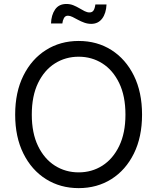

<svg xmlns="http://www.w3.org/2000/svg" viewBox="-20 -946 799 976"><path d="M379.9 10.3Q286.6 10.3 213.6 -35.6Q140.6 -81.5 98.9 -165.5Q57.1 -249.5 57.1 -363.3Q57.1 -477.5 98.9 -561.5Q140.6 -645.5 213.6 -691.7Q286.6 -737.8 379.9 -737.8Q473.6 -737.8 546.4 -691.7Q619.1 -645.5 660.6 -561.5Q702.1 -477.5 702.1 -363.3Q702.1 -249.5 660.6 -165.5Q619.1 -81.5 546.4 -35.6Q473.6 10.3 379.9 10.3ZM379.9 -69.8Q446.8 -69.8 500.5 -104Q554.2 -138.2 585.9 -203.9Q617.7 -269.5 617.7 -363.3Q617.7 -458 585.9 -523.7Q554.2 -589.4 500.5 -623.5Q446.8 -657.7 379.9 -657.7Q313 -657.7 259 -623.5Q205.1 -589.4 173.3 -523.7Q141.6 -458 141.6 -363.3Q141.6 -269.5 173.3 -203.9Q205.1 -138.2 259 -104Q313 -69.8 379.9 -69.8ZM443.8 -824.7Q425.8 -824.7 408.7 -830.8Q391.6 -836.9 376.5 -845.2Q361.3 -853.5 348.4 -859.9Q335.4 -866.2 325.2 -866.2Q311.5 -866.2 304.9 -853.8Q298.3 -841.3 296.9 -826.7H239.3Q240.7 -869.6 260 -897.7Q279.3 -925.8 317.4 -925.8Q336.9 -925.8 353 -919.2Q369.1 -912.6 383.1 -904.3Q397 -896 409.9 -889.4Q422.9 -882.8 435.1 -882.8Q448.2 -882.8 455.1 -892.3Q461.9 -901.9 464.8 -923.3H521.5Q519.5 -878.4 499.3 -851.6Q479 -824.7 443.8 -824.7Z"/></svg>

Font: V-Inter
Style: Regular-375
Weight: 375
Designer: Rasmus Andersson
Foundry: rsms
Version: Version 4.000;git-4146feb